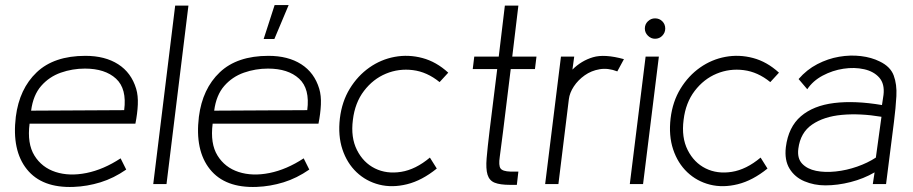

<svg xmlns="http://www.w3.org/2000/svg" viewBox="-20 -722 3580 753"><path d="M511 -237H96Q86 -159 115 -112Q144 -65 198 -47.5Q252 -30 319 -43.5Q386 -57 453 -101L475 -57Q426 -23 374 -7Q322 9 269 11Q145 16 85.5 -58Q26 -132 42 -264Q56 -374 124 -438.5Q192 -503 315 -503Q392 -503 443.5 -470Q495 -437 514 -374Q522 -347 520.5 -312Q519 -277 511 -237ZM313 -453Q264 -453 218.5 -437Q173 -421 141.5 -385Q110 -349 102 -288L467 -290Q478 -374 435 -413.5Q392 -453 313 -453Z M633 0H581L667 -700H719Z M1229 -237H814Q804 -159 833 -112Q862 -65 916 -47.5Q970 -30 1037 -43.5Q1104 -57 1171 -101L1193 -57Q1144 -23 1092 -7Q1040 9 987 11Q863 16 803.5 -58Q744 -132 760 -264Q774 -374 842 -438.5Q910 -503 1033 -503Q1110 -503 1161.5 -470Q1213 -437 1232 -374Q1240 -347 1238.5 -312Q1237 -277 1229 -237ZM1031 -453Q982 -453 936.5 -437Q891 -421 859.5 -385Q828 -349 820 -288L1185 -290Q1196 -374 1153 -413.5Q1110 -453 1031 -453ZM1014 -569 1057 -702H1112L1056 -569Z M1693 -61Q1635 -14 1576.5 0.5Q1518 15 1467 2Q1416 -11 1378.5 -46.5Q1341 -82 1323 -136Q1305 -190 1313 -258Q1321 -324 1352 -374.5Q1383 -425 1428.5 -457Q1474 -489 1528 -499Q1582 -509 1636.5 -494.5Q1691 -480 1738 -437L1704 -400Q1655 -440 1599.5 -447Q1544 -454 1493.5 -433Q1443 -412 1407.5 -365.5Q1372 -319 1364 -252Q1355 -183 1380 -133.5Q1405 -84 1450.5 -61.5Q1496 -39 1553 -48Q1610 -57 1666 -104Z M1900 -209 1930 -451H1834L1840 -500H1936L1960 -700H2013L1989 -500H2084L2078 -451H1983L1953 -207Q1945 -141 1940 -107Q1935 -73 1943 -61.5Q1951 -50 1982 -49H2013L2007 3H1981Q1941 3 1920 -5.5Q1899 -14 1892 -37Q1885 -60 1888.5 -101.5Q1892 -143 1900 -209Z M2118 0 2180 -500H2232L2225 -449Q2260 -484 2305.5 -497.5Q2351 -511 2427 -490L2401 -442Q2365 -456 2332 -450.5Q2299 -445 2273 -426.5Q2247 -408 2230.5 -383Q2214 -358 2211 -333L2170 0Z M2549 -570Q2533 -570 2521 -582Q2509 -594 2509 -610Q2509 -627 2521 -638.5Q2533 -650 2549 -650Q2566 -650 2577.5 -638.5Q2589 -627 2589 -610Q2589 -594 2577.5 -582Q2566 -570 2549 -570ZM2502 0H2450L2512 -500H2564Z M2990 -61Q2932 -14 2873.5 0.5Q2815 15 2764 2Q2713 -11 2675.5 -46.5Q2638 -82 2620 -136Q2602 -190 2610 -258Q2618 -324 2649 -374.5Q2680 -425 2725.5 -457Q2771 -489 2825 -499Q2879 -509 2933.5 -494.5Q2988 -480 3035 -437L3001 -400Q2952 -440 2896.5 -447Q2841 -454 2790.5 -433Q2740 -412 2704.5 -365.5Q2669 -319 2661 -252Q2652 -183 2677 -133.5Q2702 -84 2747.5 -61.5Q2793 -39 2850 -48Q2907 -57 2963 -104Z M3217 5Q3173 5 3135 -11Q3097 -27 3076.5 -60.5Q3056 -94 3062 -145Q3072 -224 3121 -266Q3170 -308 3251.5 -318Q3333 -328 3439 -310L3445 -350Q3450 -393 3428.5 -417.5Q3407 -442 3369 -450.5Q3331 -459 3288 -452.5Q3245 -446 3206.5 -425.5Q3168 -405 3146 -372L3112 -412Q3144 -449 3185.5 -470.5Q3227 -492 3271 -499.5Q3315 -507 3356.5 -502Q3398 -497 3430 -481Q3472 -461 3485 -426Q3498 -391 3495.5 -345Q3493 -299 3486 -244L3455 0H3403L3410 -46Q3367 -21 3316 -8Q3265 5 3217 5ZM3415 -104 3437 -264Q3353 -278 3282 -271.5Q3211 -265 3165 -233.5Q3119 -202 3111 -139Q3106 -101 3126 -80Q3146 -59 3180.5 -52Q3215 -45 3257.5 -49.5Q3300 -54 3341.5 -68.5Q3383 -83 3415 -104Z"/></svg>

Font: Kulim Park ExtraLight
Style: Italic
Weight: 275
Italic angle: -8°
Designer: Noponies / Dale Sattler
Foundry: Noponies
Version: Version 1.000; ttfautohint (v1.8.3)